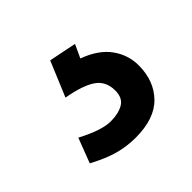

<svg xmlns="http://www.w3.org/2000/svg" viewBox="-75 -59 371 371"><g transform="rotate(-45 110.5 126.5)"><path d="M10 210 29.4 159.2Q71.2 181.4 96 181.4Q117.2 181.4 130.8 173.5Q144.4 165.6 144.4 145.2Q144.4 120 125.8 107.1Q107.2 94.2 66.6 87L96.6 15.2L153 26.6L140.4 53.8Q176.8 67.2 193.8 90.8Q210.8 114.4 210.8 143Q210.8 185.2 185.2 211.5Q159.6 237.8 107.8 237.8Q84.6 237.8 62 231.8Q39.4 225.8 10 210Z"/></g></svg>

Font: 寒蝉端黑体 Light
Style: Regular
Weight: 300
Designer: ChillDuanSans {Warren2060}; 
Source Han Sans {Ryoko NISHIZUKA 西塚涼子 (kana, bopomofo & ideographs); Paul D. Hunt (Latin, G
Foundry: ChillType&Adobe
Version: Version 1.300;Glyphs 3.3 (3306)